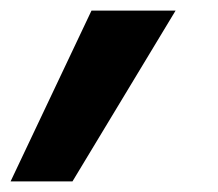

<svg xmlns="http://www.w3.org/2000/svg" viewBox="-99 -200 412 363"><path d="M-79 143 74 -180H233L38 143Z"/></svg>

Font: CBA Beacon Sans Extra Bold
Style: Italic
Weight: 800
Italic angle: -13°
Designer: Wei Huang
Foundry: Wei Huang
Version: Version 1.002